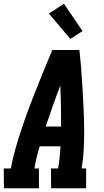

<svg xmlns="http://www.w3.org/2000/svg" viewBox="-35 -1001 555 1021"><path d="M-14 0 -15 -105H23Q32 -158 47.5 -211.5Q63 -265 80.5 -317.5Q98 -370 117.5 -422.5Q137 -475 158 -527Q179 -579 200 -631Q221 -683 243 -735H387Q393 -683 397 -631Q401 -579 404 -527Q407 -475 409.5 -422.5Q412 -370 412.5 -317.5Q413 -265 410.5 -211.5Q408 -158 399 -105H423V0H237L236 -105H274Q279 -135 282 -164Q285 -193 287 -223H176Q167 -194 160 -164.5Q153 -135 148 -105H172V0ZM208 -328H290Q290 -383 289 -437.5Q288 -492 286 -546Q265 -492 245.5 -437.5Q226 -383 208 -328ZM339 -794 225 -929 305 -981 404 -836Z"/></svg>

Font: Iosevka Curly Slab Extrabold
Style: Italic
Weight: 800
Italic angle: -9°
Monospace: yes
Designer: Belleve Invis
Foundry: Belleve Invis
Version: Version 22.1.2; ttfautohint (v1.8.4)